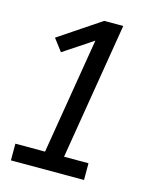

<svg xmlns="http://www.w3.org/2000/svg" viewBox="-111 -812 722 888"><g transform="rotate(15 250.0 -367.5)"><path d="M27 0V-80H169L261 -636L121 -543L77 -601L277 -735H368L260 -80H377V0Z"/></g></svg>

Font: Iosevka Slab Medium
Style: Italic
Weight: 500
Italic angle: -9°
Monospace: yes
Designer: Belleve Invis
Foundry: Belleve Invis
Version: Version 11.1.0; ttfautohint (v1.8.3)